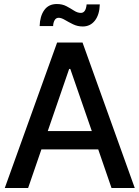

<svg xmlns="http://www.w3.org/2000/svg" viewBox="-20 -940 697 960"><path d="M120.6 0H3.9L265.6 -727.5H392.6L653.8 0H537.6L471.2 -192.9H187ZM325.7 -595.2 218.8 -284.7H439L331.5 -595.2ZM393.6 -807.6Q367.7 -807.6 345.2 -818.6Q322.8 -829.6 304.7 -840.3Q286.6 -851.1 273.4 -851.1Q259.8 -851.1 252.9 -838.6Q246.1 -826.2 245.6 -809.6H178.2Q179.7 -859.4 201.4 -889.6Q223.1 -919.9 264.2 -919.9Q291.5 -919.9 312.3 -908.9Q333 -897.9 350.3 -886.7Q367.7 -875.5 384.3 -875.5Q409.2 -875.5 413.1 -918H479Q477.5 -866.7 454.6 -837.2Q431.6 -807.6 393.6 -807.6Z"/></svg>

Font: Inter Tight Medium
Style: Regular
Weight: 500
Designer: Rasmus Andersson
Foundry: rsms
Version: Version 3.004; ttfautohint (v1.8.4.7-5d5b)